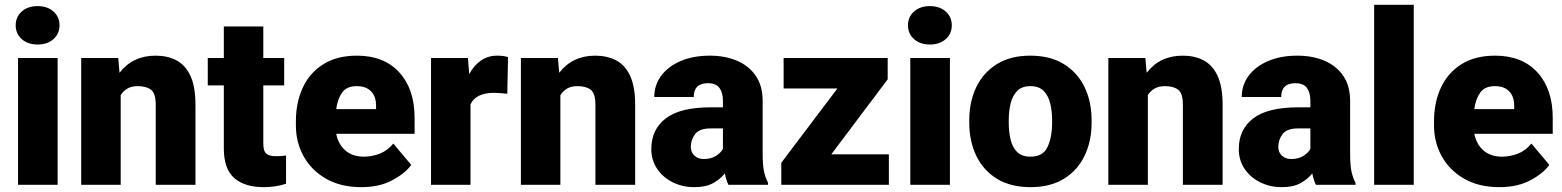

<svg xmlns="http://www.w3.org/2000/svg" viewBox="-20 -770 6510 800"><path d="M45.4 -664.6Q45.4 -699.7 70.8 -722.2Q96.2 -744.6 136.7 -744.6Q177.2 -744.6 202.6 -722.2Q228 -699.7 228 -664.6Q228 -629.4 202.6 -606.9Q177.2 -584.5 136.7 -584.5Q96.2 -584.5 70.8 -606.9Q45.4 -629.4 45.4 -664.6ZM220.2 -528.3V0H55.2V-528.3Z M554.2 -411.1Q528.3 -411.1 511 -401.1Q493.7 -391.1 482.9 -373.5V0H318.4V-528.3H472.7L478 -466.8Q533.2 -538.1 628.4 -538.1Q677.7 -538.1 715.1 -518.6Q752.4 -499 773.4 -454.1Q794.4 -409.2 794.4 -332.5V0H628.9V-333Q628.9 -380.9 609.4 -396Q589.8 -411.1 554.2 -411.1Z M1164.1 -528.3V-414.1H1077.1V-172.4Q1077.1 -141.1 1088.9 -130.1Q1100.6 -119.1 1130.9 -119.1Q1145 -119.1 1154.3 -119.9Q1163.6 -120.6 1171.9 -122.1V-4.4Q1128.4 9.8 1079.1 9.8Q999.5 9.8 956.1 -28.1Q912.6 -65.9 912.6 -151.9V-414.1H845.7V-528.3H912.6V-659.7H1077.1V-528.3Z M1485.4 9.8Q1399.4 9.8 1338.4 -25.4Q1277.3 -60.5 1245.1 -118.9Q1212.9 -177.2 1212.9 -246.6V-265.1Q1212.9 -342.3 1241.2 -404.1Q1269.5 -465.8 1326.4 -502Q1383.3 -538.1 1467.8 -538.1Q1580.1 -538.1 1643.8 -468.3Q1707.5 -398.4 1707.5 -279.3V-212.4H1380.9Q1389.6 -168.5 1419.4 -142.8Q1449.2 -117.2 1496.1 -117.2Q1529.8 -117.2 1562.5 -129.9Q1595.2 -142.6 1618.7 -171.9L1693.4 -83Q1668.9 -48.3 1615.2 -19.3Q1561.5 9.8 1485.4 9.8ZM1466.3 -411.1Q1424.3 -411.1 1405.3 -384Q1386.2 -356.9 1380.9 -315.4H1546.9V-328.1Q1547.4 -367.2 1526.4 -389.2Q1505.4 -411.1 1466.3 -411.1Z M2096.7 -532.2 2093.8 -379.4Q2084 -380.4 2067.4 -381.8Q2050.8 -383.3 2039.6 -383.3Q1962.4 -383.3 1940.4 -335V0H1775.9V-528.3H1929.7L1935.1 -460.9Q1954.6 -497.6 1984.1 -517.8Q2013.7 -538.1 2051.3 -538.1Q2078.6 -538.1 2096.7 -532.2Z M2386.2 -411.1Q2360.4 -411.1 2343 -401.1Q2325.7 -391.1 2314.9 -373.5V0H2150.4V-528.3H2304.7L2310.1 -466.8Q2365.2 -538.1 2460.4 -538.1Q2509.8 -538.1 2547.1 -518.6Q2584.5 -499 2605.5 -454.1Q2626.5 -409.2 2626.5 -332.5V0H2460.9V-333Q2460.9 -380.9 2441.4 -396Q2421.9 -411.1 2386.2 -411.1Z M3015.1 0Q3005.9 -19 3000 -47.4Q2981 -23.4 2950.9 -6.8Q2920.9 9.8 2873 9.8Q2824.2 9.8 2783.4 -10.3Q2742.7 -30.3 2718.3 -66.2Q2693.8 -102.1 2693.8 -148.9Q2693.8 -230.5 2753.9 -276.6Q2814 -322.8 2941.4 -322.8H2992.2V-350.6Q2992.2 -383.8 2977.8 -403.6Q2963.4 -423.3 2929.2 -423.3Q2870.6 -423.3 2870.6 -365.7H2706.1Q2706.1 -415 2734.6 -453.9Q2763.2 -492.7 2815.4 -515.4Q2867.7 -538.1 2938 -538.1Q3001 -538.1 3050.5 -517.1Q3100.1 -496.1 3128.9 -454.3Q3157.7 -412.6 3157.7 -349.6V-133.3Q3157.7 -81.5 3163.6 -54.9Q3169.4 -28.3 3180.2 -8.3V0ZM2912.1 -107.4Q2942.4 -107.4 2962.9 -120.4Q2983.4 -133.3 2992.2 -149.4V-234.9H2940.4Q2894.5 -234.9 2876.5 -211.4Q2858.4 -188 2858.4 -157.7Q2858.4 -135.3 2873.8 -121.3Q2889.2 -107.4 2912.1 -107.4Z M3683.6 -127V0H3235.4V-91.8L3469.2 -401.4H3245.1V-528.3H3678.7V-439.5L3443.8 -127Z M3763.2 -664.6Q3763.2 -699.7 3788.6 -722.2Q3814 -744.6 3854.5 -744.6Q3895 -744.6 3920.4 -722.2Q3945.8 -699.7 3945.8 -664.6Q3945.8 -629.4 3920.4 -606.9Q3895 -584.5 3854.5 -584.5Q3814 -584.5 3788.6 -606.9Q3763.2 -629.4 3763.2 -664.6ZM3938 -528.3V0H3772.9V-528.3Z M4018.6 -258.8V-269Q4018.6 -346.2 4047.9 -407Q4077.1 -467.8 4133.8 -502.9Q4190.4 -538.1 4272.9 -538.1Q4356 -538.1 4412.8 -502.9Q4469.7 -467.8 4499 -407Q4528.3 -346.2 4528.3 -269V-258.8Q4528.3 -181.6 4499 -120.8Q4469.7 -60.1 4413.1 -25.1Q4356.4 9.8 4273.9 9.8Q4190.9 9.8 4134 -25.1Q4077.1 -60.1 4047.9 -120.8Q4018.6 -181.6 4018.6 -258.8ZM4183.1 -269V-258.8Q4183.1 -219.2 4191.2 -187Q4199.2 -154.8 4218.8 -136Q4238.3 -117.2 4273.9 -117.2Q4326.2 -117.2 4345 -158.2Q4363.8 -199.2 4363.8 -258.8V-269Q4363.8 -307.6 4355.7 -339.8Q4347.7 -372.1 4328.1 -391.6Q4308.6 -411.1 4272.9 -411.1Q4238.3 -411.1 4218.8 -391.6Q4199.2 -372.1 4191.2 -339.8Q4183.1 -307.6 4183.1 -269Z M4834 -411.1Q4808.1 -411.1 4790.8 -401.1Q4773.4 -391.1 4762.7 -373.5V0H4598.1V-528.3H4752.4L4757.8 -466.8Q4813 -538.1 4908.2 -538.1Q4957.5 -538.1 4994.9 -518.6Q5032.2 -499 5053.2 -454.1Q5074.2 -409.2 5074.2 -332.5V0H4908.7V-333Q4908.7 -380.9 4889.2 -396Q4869.6 -411.1 4834 -411.1Z M5462.9 0Q5453.6 -19 5447.8 -47.4Q5428.7 -23.4 5398.7 -6.8Q5368.7 9.8 5320.8 9.8Q5272 9.8 5231.2 -10.3Q5190.4 -30.3 5166 -66.2Q5141.6 -102.1 5141.6 -148.9Q5141.6 -230.5 5201.7 -276.6Q5261.7 -322.8 5389.2 -322.8H5439.9V-350.6Q5439.9 -383.8 5425.5 -403.6Q5411.1 -423.3 5377 -423.3Q5318.4 -423.3 5318.4 -365.7H5153.8Q5153.8 -415 5182.4 -453.9Q5210.9 -492.7 5263.2 -515.4Q5315.4 -538.1 5385.7 -538.1Q5448.7 -538.1 5498.3 -517.1Q5547.9 -496.1 5576.7 -454.3Q5605.5 -412.6 5605.5 -349.6V-133.3Q5605.5 -81.5 5611.3 -54.9Q5617.2 -28.3 5627.9 -8.3V0ZM5359.9 -107.4Q5390.1 -107.4 5410.6 -120.4Q5431.2 -133.3 5439.9 -149.4V-234.9H5388.2Q5342.3 -234.9 5324.2 -211.4Q5306.2 -188 5306.2 -157.7Q5306.2 -135.3 5321.5 -121.3Q5336.9 -107.4 5359.9 -107.4Z M5870.6 -750V0H5705.6V-750Z M6227.5 9.8Q6141.6 9.8 6080.6 -25.4Q6019.5 -60.5 5987.3 -118.9Q5955.1 -177.2 5955.1 -246.6V-265.1Q5955.1 -342.3 5983.4 -404.1Q6011.7 -465.8 6068.6 -502Q6125.5 -538.1 6210 -538.1Q6322.3 -538.1 6386 -468.3Q6449.7 -398.4 6449.7 -279.3V-212.4H6123Q6131.8 -168.5 6161.6 -142.8Q6191.4 -117.2 6238.3 -117.2Q6272 -117.2 6304.7 -129.9Q6337.4 -142.6 6360.8 -171.9L6435.5 -83Q6411.1 -48.3 6357.4 -19.3Q6303.7 9.8 6227.5 9.8ZM6208.5 -411.1Q6166.5 -411.1 6147.5 -384Q6128.4 -356.9 6123 -315.4H6289.1V-328.1Q6289.6 -367.2 6268.6 -389.2Q6247.6 -411.1 6208.5 -411.1Z"/></svg>

Font: Vazirmatn RD UI Black
Style: Regular
Weight: 900
Designer: Saber Rastikerdar
Foundry: Saber Rastikerdar
Version: Version 33.003